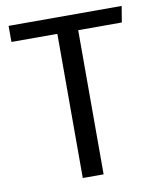

<svg xmlns="http://www.w3.org/2000/svg" viewBox="-80 -765 683 828"><g transform="rotate(-10 261.5 -351.0)"><path d="M215.3 0V-631.3H14.2V-701.7H509.3L497.6 -631.3H306.6V0Z"/></g></svg>

Font: Mako
Style: Regular
Weight: 400
Designer: vernon adams
Foundry: vernon adams
Version: Version 1.100; ttfautohint (v1.8.4.7-5d5b);gftools[0.9.33]